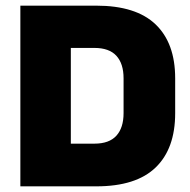

<svg xmlns="http://www.w3.org/2000/svg" viewBox="-20 -659 672 679"><path d="M179.5 0V-151H314Q366 -151 391.5 -179Q417 -207 417 -259V-382Q417 -434 391.5 -461.8Q366 -489.5 314 -489.5H179.5V-639H320.5Q461 -639 530.2 -572.8Q599.5 -506.5 599.5 -382V-258.5Q599.5 -133.5 530.5 -66.8Q461.5 0 320.5 0ZM52 0V-639H230.5V0Z"/></svg>

Font: Anek Odia ExtraBold
Style: Regular
Weight: 800
Designer: Yesha Goshar & Mahesh Sahu (Odia), Yesha Goshar (Latin)
Foundry: Ek Type
Version: Version 1.003